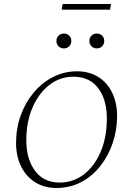

<svg xmlns="http://www.w3.org/2000/svg" viewBox="-20 -926 663 956"><path d="M260 10Q200 10 155 -18.5Q110 -47 85 -97.5Q60 -148 60 -215Q60 -288 83.5 -352.5Q107 -417 149 -466.5Q191 -516 246 -543.5Q301 -571 364 -571Q424 -571 469 -543Q514 -515 538.5 -464.5Q563 -414 563 -348Q563 -279 541.5 -215Q520 -151 480 -100Q440 -49 384.5 -19.5Q329 10 260 10ZM277 -17Q345 -17 398 -58Q451 -99 481.5 -171Q512 -243 512 -336Q512 -430 469 -487Q426 -544 345 -544Q278 -544 225 -502.5Q172 -461 141.5 -389.5Q111 -318 111 -228Q111 -134 154.5 -75.5Q198 -17 277 -17ZM298 -685Q282 -685 271.5 -695.5Q261 -706 261 -722Q261 -738 271.5 -748.5Q282 -759 298 -759Q314 -759 324.5 -748.5Q335 -738 335 -722Q335 -706 324.5 -695.5Q314 -685 298 -685ZM462 -685Q446 -685 435.5 -695.5Q425 -706 425 -722Q425 -738 435.5 -748.5Q446 -759 462 -759Q478 -759 488.5 -748.5Q499 -738 499 -722Q499 -706 488.5 -695.5Q478 -685 462 -685ZM287 -878 292 -906H533L528 -878Z"/></svg>

Font: Spectral SC ExtraLight
Style: Italic
Weight: 275
Italic angle: -10°
Designer: Jean-Baptiste Levee
Foundry: Production Type
Version: Version 2.001